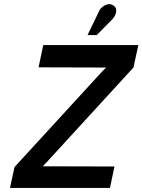

<svg xmlns="http://www.w3.org/2000/svg" viewBox="-20 -921 698 941"><path d="M528 -824Q540 -836 545.5 -849.5Q551 -863 549 -875Q547 -887 536 -894Q524 -903 509 -900Q494 -897 482 -887Q470 -877 465 -865L409 -749H454ZM192 -700 169 -591 500 -590 481 -571 51 -102 29 0H519L541 -105L189 -106L207 -124L634 -590L658 -700Z"/></svg>

Font: Advent Pro
Style: Bold Italic
Weight: 700
Italic angle: -12°
Designer: VivaRado, Andreas Kalpakidis
Foundry: VivaRado, Andreas Kalpakidis
Version: Version 3.000